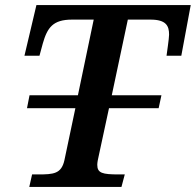

<svg xmlns="http://www.w3.org/2000/svg" viewBox="-20 -734 769 754"><path d="M470 -49H447C382 -49 362 -54 362 -87C362 -88 362 -97 366 -114L408 -309H603L614 -360H419L482 -657H571C633 -657 644 -632 644 -598C644 -583 635 -524 634 -515H692L729 -714H123L76 -515H135L148 -563C166 -626 188 -657 263 -657H348L286 -360H96L86 -309H276L233 -105C221 -51 190 -49 129 -49H106L95 0H457Z"/></svg>

Font: Noto Serif Semi
Style: Italic
Weight: 600
Italic angle: -12°
Designer: Monotype Design Team
Foundry: Monotype Imaging Inc.
Version: Version 1.901